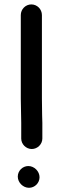

<svg xmlns="http://www.w3.org/2000/svg" viewBox="-20 -668 279 891"><path d="M175.5 -133C175.5 -157.8 174.5 -185.6 174.5 -211V-598C174.5 -625.3 152.5 -647.5 125.5 -647.5C98.5 -647.5 76.5 -625.3 76.5 -598V-211C76.5 -176.2 78.5 -132.9 78.5 -98V-25C78.5 1.2 100.9 23.5 127.5 23.5C154.1 23.5 176.5 1.2 176.5 -25L176.5 -98C176.5 -107.1 175.5 -119.1 175.5 -133ZM62.5 151.5C62.5 179 87 203.5 114.5 203.5C141.3 203.5 163.5 181.3 163.5 154.5C163.5 127 139 102.5 111.5 102.5C84.7 102.5 62.5 124.7 62.5 151.5Z"/></svg>

Font: Smoothie
Style: Light
Weight: 400
Foundry: Cannot Into Space Fonts
Version: Version 0.8